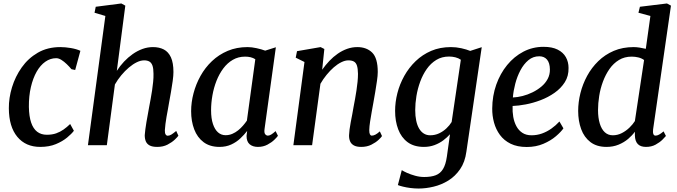

<svg xmlns="http://www.w3.org/2000/svg" viewBox="-20 -837 3903 1107"><path d="M212 10Q128 10 79.8 -48.2Q31.5 -106.5 31 -212.5Q30.5 -272 49.2 -333.8Q68 -395.5 105.2 -448.2Q142.5 -501 198.2 -533.2Q254 -565.5 328 -565.5Q356 -565.5 388.5 -560Q421 -554.5 443.5 -544L413.5 -433.5L392 -438Q380 -452.5 364.8 -467.2Q349.5 -482 333.8 -491.8Q318 -501.5 304 -501.5Q270.5 -501.5 241.5 -481.2Q212.5 -461 191.2 -423.5Q170 -386 158 -334.5Q146 -283 146.5 -221Q147.5 -166 159.5 -130.5Q171.5 -95 194.2 -77.5Q217 -60 250 -60Q280.5 -60 303.8 -68.2Q327 -76.5 346.5 -90.2Q366 -104 384.5 -122L406 -83Q393 -65.5 366.8 -43.8Q340.5 -22 302 -6Q263.5 10 212 10Z M886.5 10Q859 10 843.2 1.8Q827.5 -6.5 821 -21.5Q814.5 -36.5 814.5 -57.5Q815.5 -72 818 -91.2Q820.5 -110.5 824.2 -132.5Q828 -154.5 832.2 -177Q836.5 -199.5 840 -220.5Q844 -241.5 848.5 -265.8Q853 -290 856.8 -315.2Q860.5 -340.5 863 -365Q865.5 -389.5 865 -411.5Q865 -442 859 -458.8Q853 -475.5 841.2 -482.2Q829.5 -489 811 -489Q791 -489 768.5 -478Q746 -467 723 -447.5Q700 -428 679.2 -403Q658.5 -378 642.5 -350L596 0H487L587.5 -745L525 -763.5L532 -798L679.5 -817L702.5 -804.5L653.5 -428.5Q672 -457 695.2 -481.8Q718.5 -506.5 745.2 -525.2Q772 -544 801.5 -554.8Q831 -565.5 862 -565.5Q898 -565.5 924.5 -551.8Q951 -538 965.5 -506.5Q980 -475 980 -421.5Q980 -401.5 975.8 -370.8Q971.5 -340 965.8 -306.8Q960 -273.5 955 -246.5Q952 -227.5 948 -206.2Q944 -185 940.2 -163.8Q936.5 -142.5 934 -122.8Q931.5 -103 930.5 -86.5Q930 -69.5 934.8 -62Q939.5 -54.5 947 -54.5Q957 -54.5 967.8 -61Q978.5 -67.5 996 -82L1008.5 -54.5Q1004 -47.5 987.8 -32Q971.5 -16.5 946 -3.2Q920.5 10 886.5 10Z M1505.5 -95Q1502 -72 1508.8 -63.5Q1515.5 -55 1524.5 -55Q1533 -55 1543.5 -61.2Q1554 -67.5 1569 -81L1582.5 -54Q1578 -47 1562.2 -31.5Q1546.5 -16 1522 -3Q1497.5 10 1467 10Q1437.5 10 1419.5 -5.2Q1401.5 -20.5 1401.5 -53.5L1405 -82Q1388 -60 1365.5 -38.8Q1343 -17.5 1313.2 -3.8Q1283.5 10 1245.5 10Q1190.5 10 1154 -17.2Q1117.5 -44.5 1099.8 -91.2Q1082 -138 1082 -196Q1082 -247 1095.8 -299.2Q1109.5 -351.5 1136 -399.2Q1162.5 -447 1202 -484.5Q1241.5 -522 1293 -543.8Q1344.5 -565.5 1407 -565.5Q1431 -565.5 1459.5 -559.2Q1488 -553 1509 -545L1570.5 -564.5ZM1452 -495.5Q1439.5 -503.5 1424.8 -507Q1410 -510.5 1393.5 -510.5Q1354 -510.5 1322.5 -492.2Q1291 -474 1267.5 -442.5Q1244 -411 1228.2 -371Q1212.5 -331 1204.8 -287.2Q1197 -243.5 1197 -201Q1197 -154 1207.8 -122Q1218.5 -90 1237 -73.8Q1255.5 -57.5 1280.5 -57.5Q1301 -57.5 1319.2 -65.2Q1337.5 -73 1353 -85.5Q1368.5 -98 1381.2 -112.8Q1394 -127.5 1403.5 -141.5Z M1837.5 -435Q1856.5 -462 1879 -485.8Q1901.5 -509.5 1927.5 -527.5Q1953.5 -545.5 1981.8 -555.5Q2010 -565.5 2040 -565.5Q2093.5 -565.5 2125.8 -533.8Q2158 -502 2158 -422Q2158 -401.5 2153.5 -370.8Q2149 -340 2143.5 -306.8Q2138 -273.5 2133 -246.5Q2128.5 -221 2123.2 -192.2Q2118 -163.5 2113.8 -135.8Q2109.5 -108 2109 -86.5Q2109 -69.5 2113 -62.2Q2117 -55 2123.5 -55Q2133 -55 2144 -60.5Q2155 -66 2170 -79.5L2182.5 -52.5Q2178.5 -45.5 2162.5 -30.5Q2146.5 -15.5 2121.2 -2.8Q2096 10 2062.5 10Q2036 10 2020.5 1.5Q2005 -7 1998.5 -22.2Q1992 -37.5 1992.5 -57.5Q1993 -72 1995.5 -91.2Q1998 -110.5 2002.2 -132.5Q2006.5 -154.5 2010.8 -177Q2015 -199.5 2018.5 -220.5Q2022.5 -241.5 2027 -265.8Q2031.5 -290 2035.2 -315.2Q2039 -340.5 2041.5 -365Q2044 -389.5 2044 -411.5Q2043.5 -442 2038 -458.8Q2032.5 -475.5 2020.5 -482.2Q2008.5 -489 1988.5 -489Q1969.5 -489 1947.8 -478.2Q1926 -467.5 1904.5 -448.8Q1883 -430 1863 -405.5Q1843 -381 1827.5 -354L1779.5 0H1671.5L1735.5 -479.5L1685 -504.5L1692.5 -542L1828.5 -565.5L1850 -554.5Z M2669 37.5Q2661 97.5 2632.8 138.5Q2604.5 179.5 2564.8 204Q2525 228.5 2480.2 239.2Q2435.5 250 2393.5 250Q2370.5 250 2347 247Q2323.5 244 2304 239.2Q2284.5 234.5 2274 230L2296.5 144Q2306.5 150.5 2327 159.8Q2347.5 169 2373.5 176.2Q2399.5 183.5 2426 183.5Q2466 183.5 2492.5 173.2Q2519 163 2534.5 137.2Q2550 111.5 2556.5 66L2574.5 -63Q2558 -44.5 2535.8 -27.8Q2513.5 -11 2485.2 -0.5Q2457 10 2424 10Q2367 10 2330.2 -17.2Q2293.5 -44.5 2275.8 -91.5Q2258 -138.5 2258 -197.5Q2258 -248 2271.2 -300Q2284.5 -352 2311 -399.5Q2337.5 -447 2376.5 -484.5Q2415.5 -522 2466.2 -543.8Q2517 -565.5 2580 -565.5Q2610 -565.5 2640.2 -558.8Q2670.5 -552 2691 -543.5L2757.5 -565ZM2637 -492.5Q2623.5 -502 2605.8 -506.5Q2588 -511 2569 -511Q2527.5 -511 2495.5 -491.5Q2463.5 -472 2440.5 -439.2Q2417.5 -406.5 2402.8 -366.2Q2388 -326 2381 -283.5Q2374 -241 2374 -202.5Q2374 -168 2379.8 -141Q2385.5 -114 2396.8 -95.2Q2408 -76.5 2424 -66.8Q2440 -57 2460 -57Q2488 -57 2511.8 -68.2Q2535.5 -79.5 2554 -97Q2572.5 -114.5 2584 -133.5Z M3228.5 -97Q3215 -77 3185.2 -51.5Q3155.5 -26 3112.8 -7.8Q3070 10.5 3017 10.5Q2962.5 10.5 2924.2 -8.2Q2886 -27 2862.5 -59Q2839 -91 2828.2 -130.8Q2817.5 -170.5 2818 -211.5Q2818.5 -284.5 2841.2 -348.8Q2864 -413 2904 -462Q2944 -511 2997.5 -539Q3051 -567 3114 -567Q3163.5 -567 3195.2 -551Q3227 -535 3242.5 -507.5Q3258 -480 3258 -445.5Q3259 -398.5 3236.5 -363Q3214 -327.5 3177.2 -301.8Q3140.5 -276 3097 -259.5Q3053.5 -243 3011 -235Q2968.5 -227 2935.5 -226Q2934 -193.5 2939.2 -163.2Q2944.5 -133 2957.5 -109Q2970.5 -85 2992 -71Q3013.5 -57 3044.5 -57Q3076 -57 3104.8 -67.2Q3133.5 -77.5 3159 -95.5Q3184.5 -113.5 3205.5 -136.5ZM3089 -512.5Q3053.5 -512.5 3026.5 -490Q2999.5 -467.5 2980.5 -431.5Q2961.5 -395.5 2950.8 -354.2Q2940 -313 2937 -275Q2963.5 -276 2993 -283.5Q3022.5 -291 3050.5 -304.8Q3078.5 -318.5 3101.5 -337.8Q3124.5 -357 3137.8 -382Q3151 -407 3150.5 -437Q3150 -474.5 3133.8 -493.5Q3117.5 -512.5 3089 -512.5Z M3745.5 -91Q3743.5 -73.5 3747 -64.2Q3750.5 -55 3759.5 -55Q3769 -55 3779.8 -60.8Q3790.5 -66.5 3806 -79.5L3819.5 -53Q3814 -46 3798.8 -31Q3783.5 -16 3759.8 -3Q3736 10 3704.5 10Q3673 10 3657.2 -6.5Q3641.5 -23 3640.5 -56V-77.5Q3625.5 -56.5 3601.8 -36.2Q3578 -16 3546.5 -3Q3515 10 3477 10Q3420.5 10 3384.2 -17.8Q3348 -45.5 3330.8 -92.5Q3313.5 -139.5 3313.5 -197.5Q3313.5 -248 3326.5 -300Q3339.5 -352 3365.2 -399.5Q3391 -447 3429.5 -484.5Q3468 -522 3519 -543.8Q3570 -565.5 3633.5 -565.5Q3649.5 -565.5 3668.2 -562.5Q3687 -559.5 3703.5 -555.5L3730 -745L3661 -763.5L3669.5 -798L3825.5 -817L3848.5 -804.5ZM3693.5 -491Q3679 -501.5 3660.2 -506Q3641.5 -510.5 3622 -510.5Q3580.5 -510.5 3548.8 -491.2Q3517 -472 3494.2 -439.5Q3471.5 -407 3456.5 -366.8Q3441.5 -326.5 3434.8 -284Q3428 -241.5 3428 -202.5Q3428 -158 3438 -125Q3448 -92 3467 -74.5Q3486 -57 3513 -57Q3541 -57 3565.5 -69.8Q3590 -82.5 3609.5 -101.5Q3629 -120.5 3640.5 -139Z"/></svg>

Font: Merriweather 24pt Medium
Style: Italic
Weight: 500
Italic angle: -7.8°
Version: Version 2.101